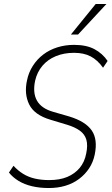

<svg xmlns="http://www.w3.org/2000/svg" viewBox="-20 -939 562 967"><path d="M226 8Q180 8 141.5 -1Q103 -10 73.5 -28Q44 -46 25 -70L48 -104Q70 -80 96.5 -63.5Q123 -47 156 -39.5Q189 -32 227 -32Q281 -32 319 -48Q357 -64 381.5 -93.5Q406 -123 414 -165Q423 -207 415 -235Q407 -263 382 -281Q357 -299 317 -311L234 -336Q153 -360 127 -413Q101 -466 116 -534Q124 -574 145.5 -607.5Q167 -641 198 -664.5Q229 -688 268.5 -700.5Q308 -713 353 -713Q415 -713 455.5 -691.5Q496 -670 522 -632L499 -598Q471 -637 436.5 -655Q402 -673 353 -673Q302 -673 261 -656Q220 -639 193.5 -607.5Q167 -576 157 -533Q144 -472 166 -432.5Q188 -393 247 -376L330 -352Q411 -327 442 -282Q473 -237 457 -160Q449 -122 429 -91.5Q409 -61 378.5 -38Q348 -15 309.5 -3.5Q271 8 226 8ZM337 -765 462 -919H516L373 -765Z"/></svg>

Font: Nunito Sans 10pt Condensed ExtraLight
Style: Italic
Weight: 250
Width: 3
Italic angle: -9°
Designer: Vernon Adams
Foundry: Vernon Adams
Version: Version 3.101;gftools[0.9.27]